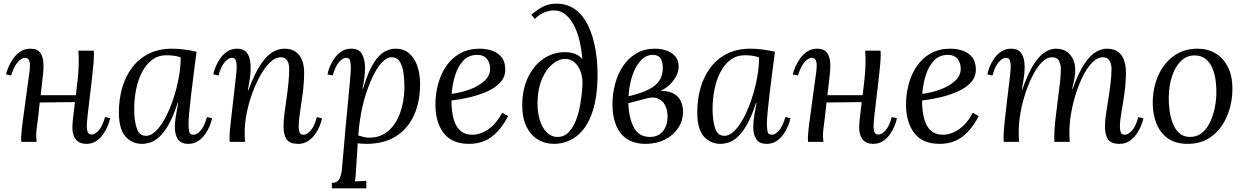

<svg xmlns="http://www.w3.org/2000/svg" viewBox="-20 -778 6824 1053"><path d="M454 11Q427 11 410 -0.5Q393 -12 385 -32Q377 -52 377 -79Q377 -102 381.5 -138.5Q386 -175 391 -218L198 -216Q194 -178 189.5 -139.5Q185 -101 180 -63Q178 -44 178.5 -29Q179 -14 181 0H97Q96 -7 96 -12.5Q96 -18 96 -26Q97 -43 99 -65.5Q101 -88 106.5 -125.5Q112 -163 120 -226Q128 -285 132.5 -318Q137 -351 139.5 -368.5Q142 -386 143 -395.5Q144 -405 144 -416Q145 -434 139 -447.5Q133 -461 116 -461Q100 -461 79 -439Q58 -417 41 -364L13 -370Q17 -388 27 -411.5Q37 -435 53.5 -458Q70 -481 93 -496Q116 -511 146 -511Q184 -511 200 -489.5Q216 -468 218 -434Q220 -400 215 -362Q212 -336 209 -309Q206 -282 203 -256H396Q402 -304 406 -342Q410 -380 411.5 -417Q413 -454 410 -500H494Q495 -493 495 -487.5Q495 -482 495 -474Q495 -451 491 -410.5Q487 -370 481.5 -322Q476 -274 470 -226Q464 -178 460 -140.5Q456 -103 456 -84Q456 -66 461.5 -53Q467 -40 483 -40Q500 -40 520.5 -61.5Q541 -83 556 -136L584 -130Q581 -112 571.5 -88.5Q562 -65 546 -42Q530 -19 507 -4Q484 11 454 11Z M924 -511Q954 -511 990 -506.5Q1026 -502 1058 -494Q1050 -434 1042.5 -374.5Q1035 -315 1028.5 -261.5Q1022 -208 1018 -165.5Q1014 -123 1014 -99Q1014 -79 1017 -59Q1020 -39 1042 -39Q1059 -39 1079.5 -61Q1100 -83 1115 -136L1143 -130Q1140 -112 1130.5 -88.5Q1121 -65 1105 -42Q1089 -19 1066 -4Q1043 11 1013 11Q973 11 956 -14Q939 -39 939 -79Q939 -108 944.5 -142Q950 -176 957 -213H954Q930 -139 904.5 -94.5Q879 -50 853.5 -27Q828 -4 804 3.5Q780 11 759 11Q705 11 668.5 -29Q632 -69 632 -163Q632 -233 650 -296Q668 -359 704.5 -407.5Q741 -456 796 -483.5Q851 -511 924 -511ZM893 -475Q848 -475 814.5 -450Q781 -425 759 -382.5Q737 -340 726.5 -287.5Q716 -235 716 -180Q716 -116 730 -74.5Q744 -33 781 -33Q808 -33 835.5 -60Q863 -87 887 -132.5Q911 -178 930 -234.5Q949 -291 960 -350Q971 -409 971 -463Q956 -469 936 -472Q916 -475 893 -475Z M1616 11Q1569 11 1552 -14Q1535 -39 1535 -85Q1535 -113 1539.5 -151Q1544 -189 1550.5 -232Q1557 -275 1561.5 -319Q1566 -363 1566 -403Q1566 -415 1562.5 -429Q1559 -443 1549 -453.5Q1539 -464 1519 -464Q1491 -464 1463 -438Q1435 -412 1410 -368Q1385 -324 1365 -270.5Q1345 -217 1333.5 -160.5Q1322 -104 1322 -53Q1322 -38 1322.5 -25.5Q1323 -13 1324 0H1240Q1239 -7 1239 -12.5Q1239 -18 1239 -26Q1239 -43 1241 -65.5Q1243 -88 1247.5 -125.5Q1252 -163 1259 -226Q1266 -285 1269.5 -318Q1273 -351 1275 -368.5Q1277 -386 1277.5 -395.5Q1278 -405 1278 -416Q1278 -434 1273 -447.5Q1268 -461 1251 -461Q1235 -461 1214 -439Q1193 -417 1178 -364L1150 -370Q1153 -388 1162.5 -411.5Q1172 -435 1188 -458Q1204 -481 1227 -496Q1250 -511 1280 -511Q1314 -511 1330.5 -492.5Q1347 -474 1351.5 -445Q1356 -416 1354 -383Q1352 -355 1347.5 -329Q1343 -303 1339 -283H1342Q1376 -374 1409 -423.5Q1442 -473 1474.5 -492Q1507 -511 1539 -511Q1579 -511 1603 -493Q1627 -475 1637.5 -445.5Q1648 -416 1648 -381Q1648 -326 1640.5 -268.5Q1633 -211 1625.5 -162.5Q1618 -114 1618 -85Q1618 -67 1622.5 -53Q1627 -39 1645 -39Q1662 -39 1682.5 -60.5Q1703 -82 1718 -136L1746 -129Q1743 -112 1733.5 -88Q1724 -64 1708 -41.5Q1692 -19 1669 -4Q1646 11 1616 11Z M1800 255V225Q1828 225 1839.5 206Q1851 187 1854.5 155.5Q1858 124 1861 85Q1868 -1 1875.5 -81.5Q1883 -162 1889.5 -228.5Q1896 -295 1900 -342Q1904 -389 1904 -408Q1904 -428 1900.5 -444.5Q1897 -461 1877 -461Q1861 -461 1840.5 -439Q1820 -417 1805 -364L1776 -370Q1779 -388 1788.5 -411.5Q1798 -435 1814 -458Q1830 -481 1853 -496Q1876 -511 1906 -511Q1951 -511 1966.5 -479.5Q1982 -448 1982 -406Q1982 -376 1977.5 -345.5Q1973 -315 1968 -292H1971Q1999 -384 2028.5 -431Q2058 -478 2089 -494.5Q2120 -511 2149 -511Q2195 -511 2225 -484.5Q2255 -458 2269.5 -414Q2284 -370 2284 -317Q2284 -220 2250.5 -146Q2217 -72 2151.5 -30.5Q2086 11 1989 11Q1976 11 1964.5 10Q1953 9 1942 8Q1937 84 1934.5 125.5Q1932 167 1930.5 186.5Q1929 206 1926 217Q1942 216 1957.5 215.5Q1973 215 1989 214V255ZM2006 -23Q2048 -23 2080 -40Q2112 -57 2134.5 -85.5Q2157 -114 2171 -150Q2185 -186 2191.5 -224.5Q2198 -263 2198 -299Q2198 -345 2192 -382.5Q2186 -420 2171 -442Q2156 -464 2128 -464Q2101 -464 2074 -435Q2047 -406 2024 -357.5Q2001 -309 1983 -250Q1965 -191 1956 -130Q1952 -108 1949.5 -84.5Q1947 -61 1945 -35Q1961 -30 1975.5 -26.5Q1990 -23 2006 -23Z M2611 -511Q2647 -511 2679 -500Q2711 -489 2731 -464Q2751 -439 2751 -396Q2751 -355 2723 -325Q2695 -295 2650 -275.5Q2605 -256 2554 -244Q2503 -232 2456 -227Q2456 -165 2468.5 -123Q2481 -81 2506 -60Q2531 -39 2570 -39Q2599 -39 2628.5 -52Q2658 -65 2685 -91.5Q2712 -118 2734 -160L2767 -141Q2739 -89 2707 -55Q2675 -21 2637 -5Q2599 11 2553 11Q2458 11 2413 -48.5Q2368 -108 2368 -205Q2368 -263 2383 -318Q2398 -373 2428 -416.5Q2458 -460 2504 -485.5Q2550 -511 2611 -511ZM2597 -477Q2551 -477 2521.5 -446Q2492 -415 2476.5 -366Q2461 -317 2457 -263Q2510 -270 2558 -288Q2606 -306 2637 -334.5Q2668 -363 2668 -401Q2668 -433 2650.5 -455Q2633 -477 2597 -477Z M3019 11Q2968 11 2928 -14Q2888 -39 2865.5 -88Q2843 -137 2844 -209Q2846 -293 2877.5 -357Q2909 -421 2961.5 -456.5Q3014 -492 3078 -492Q3109 -492 3134 -482.5Q3159 -473 3174 -453Q3162 -586 3119.5 -653.5Q3077 -721 3020 -721Q2994 -721 2966.5 -710.5Q2939 -700 2913 -674L2894 -697Q2930 -728 2961.5 -743Q2993 -758 3030 -758Q3093 -758 3137 -724.5Q3181 -691 3208 -632.5Q3235 -574 3247 -499.5Q3259 -425 3257 -343Q3254 -244 3233 -176Q3212 -108 3178.5 -67Q3145 -26 3103.5 -7.5Q3062 11 3019 11ZM3038 -27Q3074 -27 3098.5 -52.5Q3123 -78 3139 -119Q3155 -160 3163 -209Q3171 -258 3174 -304Q3177 -349 3165 -383Q3153 -417 3131 -436Q3109 -455 3079 -455Q3045 -455 3010.5 -427Q2976 -399 2953 -346.5Q2930 -294 2928 -220Q2927 -165 2940 -121.5Q2953 -78 2978 -52.5Q3003 -27 3038 -27Z M3521 11Q3459 11 3418.5 -16Q3378 -43 3358.5 -91.5Q3339 -140 3339 -205Q3339 -263 3353.5 -318Q3368 -373 3397.5 -416.5Q3427 -460 3470.5 -485.5Q3514 -511 3571 -511Q3605 -511 3634.5 -501Q3664 -491 3683 -469.5Q3702 -448 3702 -413Q3702 -365 3658 -318.5Q3614 -272 3515 -249L3518 -236L3426 -212Q3429 -130 3456.5 -78.5Q3484 -27 3544 -27Q3590 -27 3615.5 -58Q3641 -89 3641 -141Q3641 -176 3627 -202Q3613 -228 3586 -238.5Q3559 -249 3518 -236L3510 -259Q3572 -280 3613.5 -279Q3655 -278 3680 -261.5Q3705 -245 3715.5 -219.5Q3726 -194 3726 -166Q3726 -116 3699.5 -76Q3673 -36 3626.5 -12.5Q3580 11 3521 11ZM3427 -250Q3499 -267 3540 -288.5Q3581 -310 3598 -339Q3615 -368 3615 -406Q3615 -438 3603 -457.5Q3591 -477 3561 -477Q3523 -477 3494 -446Q3465 -415 3448 -363.5Q3431 -312 3427 -250Z M4096 -511Q4126 -511 4162 -506.5Q4198 -502 4230 -494Q4222 -434 4214.5 -374.5Q4207 -315 4200.5 -261.5Q4194 -208 4190 -165.5Q4186 -123 4186 -99Q4186 -79 4189 -59Q4192 -39 4214 -39Q4231 -39 4251.5 -61Q4272 -83 4287 -136L4315 -130Q4312 -112 4302.5 -88.5Q4293 -65 4277 -42Q4261 -19 4238 -4Q4215 11 4185 11Q4145 11 4128 -14Q4111 -39 4111 -79Q4111 -108 4116.5 -142Q4122 -176 4129 -213H4126Q4102 -139 4076.5 -94.5Q4051 -50 4025.5 -27Q4000 -4 3976 3.5Q3952 11 3931 11Q3877 11 3840.5 -29Q3804 -69 3804 -163Q3804 -233 3822 -296Q3840 -359 3876.5 -407.5Q3913 -456 3968 -483.5Q4023 -511 4096 -511ZM4065 -475Q4020 -475 3986.5 -450Q3953 -425 3931 -382.5Q3909 -340 3898.5 -287.5Q3888 -235 3888 -180Q3888 -116 3902 -74.5Q3916 -33 3953 -33Q3980 -33 4007.5 -60Q4035 -87 4059 -132.5Q4083 -178 4102 -234.5Q4121 -291 4132 -350Q4143 -409 4143 -463Q4128 -469 4108 -472Q4088 -475 4065 -475Z M4769 11Q4742 11 4725 -0.5Q4708 -12 4700 -32Q4692 -52 4692 -79Q4692 -102 4696.5 -138.5Q4701 -175 4706 -218L4513 -216Q4509 -178 4504.5 -139.5Q4500 -101 4495 -63Q4493 -44 4493.5 -29Q4494 -14 4496 0H4412Q4411 -7 4411 -12.5Q4411 -18 4411 -26Q4412 -43 4414 -65.5Q4416 -88 4421.5 -125.5Q4427 -163 4435 -226Q4443 -285 4447.5 -318Q4452 -351 4454.5 -368.5Q4457 -386 4458 -395.5Q4459 -405 4459 -416Q4460 -434 4454 -447.5Q4448 -461 4431 -461Q4415 -461 4394 -439Q4373 -417 4356 -364L4328 -370Q4332 -388 4342 -411.5Q4352 -435 4368.5 -458Q4385 -481 4408 -496Q4431 -511 4461 -511Q4499 -511 4515 -489.5Q4531 -468 4533 -434Q4535 -400 4530 -362Q4527 -336 4524 -309Q4521 -282 4518 -256H4711Q4717 -304 4721 -342Q4725 -380 4726.5 -417Q4728 -454 4725 -500H4809Q4810 -493 4810 -487.5Q4810 -482 4810 -474Q4810 -451 4806 -410.5Q4802 -370 4796.5 -322Q4791 -274 4785 -226Q4779 -178 4775 -140.5Q4771 -103 4771 -84Q4771 -66 4776.5 -53Q4782 -40 4798 -40Q4815 -40 4835.5 -61.5Q4856 -83 4871 -136L4899 -130Q4896 -112 4886.5 -88.5Q4877 -65 4861 -42Q4845 -19 4822 -4Q4799 11 4769 11Z M5192 -511Q5228 -511 5260 -500Q5292 -489 5312 -464Q5332 -439 5332 -396Q5332 -355 5304 -325Q5276 -295 5231 -275.5Q5186 -256 5135 -244Q5084 -232 5037 -227Q5037 -165 5049.5 -123Q5062 -81 5087 -60Q5112 -39 5151 -39Q5180 -39 5209.5 -52Q5239 -65 5266 -91.5Q5293 -118 5315 -160L5348 -141Q5320 -89 5288 -55Q5256 -21 5218 -5Q5180 11 5134 11Q5039 11 4994 -48.5Q4949 -108 4949 -205Q4949 -263 4964 -318Q4979 -373 5009 -416.5Q5039 -460 5085 -485.5Q5131 -511 5192 -511ZM5178 -477Q5132 -477 5102.5 -446Q5073 -415 5057.5 -366Q5042 -317 5038 -263Q5091 -270 5139 -288Q5187 -306 5218 -334.5Q5249 -363 5249 -401Q5249 -433 5231.5 -455Q5214 -477 5178 -477Z M6120 11Q6073 11 6056.5 -14Q6040 -39 6040 -85Q6040 -113 6045.5 -151Q6051 -189 6058 -232Q6065 -275 6070.5 -319Q6076 -363 6076 -403Q6076 -415 6072 -429Q6068 -443 6058 -453.5Q6048 -464 6028 -464Q6000 -464 5973 -438Q5946 -412 5923 -368Q5900 -324 5882.5 -270.5Q5865 -217 5855 -160.5Q5845 -104 5845 -53Q5845 -38 5845.5 -25.5Q5846 -13 5847 0H5763Q5762 -7 5762 -12.5Q5762 -18 5762 -26Q5762 -64 5767.5 -116Q5773 -168 5780.5 -223Q5788 -278 5793.5 -327Q5799 -376 5798 -407Q5797 -424 5788 -444Q5779 -464 5750 -464Q5722 -464 5695.5 -438Q5669 -412 5646 -368Q5623 -324 5605 -270.5Q5587 -217 5577 -160.5Q5567 -104 5567 -53Q5567 -38 5567.5 -25.5Q5568 -13 5569 0H5485Q5484 -7 5484 -12.5Q5484 -18 5484 -26Q5484 -43 5485.5 -65.5Q5487 -88 5491.5 -125.5Q5496 -163 5503 -226Q5510 -285 5514 -318Q5518 -351 5520 -368.5Q5522 -386 5522.5 -395.5Q5523 -405 5523 -416Q5523 -434 5518 -447.5Q5513 -461 5496 -461Q5480 -461 5459 -439Q5438 -417 5423 -364L5395 -370Q5398 -388 5407.5 -411.5Q5417 -435 5433 -458Q5449 -481 5472 -496Q5495 -511 5525 -511Q5558 -511 5574 -494.5Q5590 -478 5595.5 -451.5Q5601 -425 5599 -394Q5598 -366 5593 -337.5Q5588 -309 5584 -288H5587Q5619 -379 5650.5 -427Q5682 -475 5712.5 -493Q5743 -511 5770 -511Q5810 -511 5833.5 -492.5Q5857 -474 5867 -448Q5877 -422 5877 -397Q5877 -369 5873 -349Q5869 -329 5860 -291H5863Q5896 -382 5928.5 -429.5Q5961 -477 5992 -494Q6023 -511 6050 -511Q6090 -511 6113 -493Q6136 -475 6145.5 -445.5Q6155 -416 6155 -381Q6155 -326 6147 -268.5Q6139 -211 6130.5 -162.5Q6122 -114 6122 -85Q6122 -67 6126.5 -53Q6131 -39 6149 -39Q6166 -39 6187 -60.5Q6208 -82 6223 -136L6251 -129Q6248 -112 6238 -88Q6228 -64 6212 -41.5Q6196 -19 6173 -4Q6150 11 6120 11Z M6549 -511Q6603 -511 6646 -485.5Q6689 -460 6714 -411Q6739 -362 6739 -292Q6739 -212 6710 -142.5Q6681 -73 6626.5 -31Q6572 11 6494 11Q6428 11 6385.5 -19Q6343 -49 6322.5 -100Q6302 -151 6302 -213Q6302 -294 6331.5 -362Q6361 -430 6416.5 -470.5Q6472 -511 6549 -511ZM6534 -474Q6490 -475 6458 -444.5Q6426 -414 6408.5 -362Q6391 -310 6390 -246Q6389 -212 6394 -174Q6399 -136 6411.5 -103Q6424 -70 6446.5 -49Q6469 -28 6503 -27Q6543 -26 6571 -48.5Q6599 -71 6616 -107Q6633 -143 6641.5 -184Q6650 -225 6651 -261Q6652 -296 6647.5 -333Q6643 -370 6630 -402Q6617 -434 6594 -453.5Q6571 -473 6534 -474Z"/></svg>

Font: Lora
Style: Italic
Weight: 400
Italic angle: -3°
Designer: Olga Karpushina, Alexei Vanyashin (Cyrillic)
Foundry: Cyreal
Version: Version 3.008